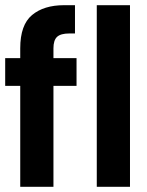

<svg xmlns="http://www.w3.org/2000/svg" viewBox="-20 -720 567 740"><path d="M58 0V-389H0V-496H58V-534Q58 -624 103.5 -662Q149 -700 227 -700H269V-591H247Q214 -591 200 -578Q186 -565 186 -534V-496H275V-389H186V0ZM353 0V-700H481V0Z"/></svg>

Font: Rethink Sans
Style: Bold
Weight: 700
Designer: The Rethink Sans project authors (Hans Thiessen). DM Sans designed by Colophon Foundry.
Foundry: Rethink Communications LLC
Version: Version 1.001